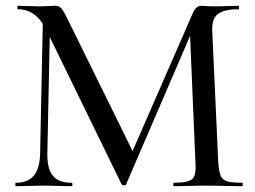

<svg xmlns="http://www.w3.org/2000/svg" viewBox="-20 -645 882 665"><path d="M119 -114 129 -602 154 -600 144 -114Q143 -62 162.5 -37Q182 -12 228 -12Q231 -12 231 -6Q231 0 228 0Q206 0 183 -1Q160 -2 131 -2Q104 -2 80 -1Q56 0 35 0Q33 0 33 -6Q33 -12 35 -12Q77 -12 97.5 -37Q118 -62 119 -114ZM819 -12Q821 -12 821 -6Q821 0 819 0Q794 0 763 -1Q732 -2 697 -2Q664 -2 635 -1Q606 0 583 0Q580 0 580 -6Q580 -12 583 -12Q632 -12 646 -25Q660 -38 657 -81L637 -552L676 -608L417 -7Q416 -3 409.5 -3Q403 -3 401 -7L140 -542Q105 -613 42 -613Q40 -613 40 -619Q40 -625 42 -625Q60 -625 79.5 -624Q99 -623 113 -623Q132 -623 147.5 -624Q163 -625 171 -625Q185 -625 193 -615.5Q201 -606 217 -573L444 -112L407 -48L648 -600Q653 -612 660.5 -618.5Q668 -625 678 -625Q685 -625 695.5 -624Q706 -623 720 -623Q748 -623 767 -624Q786 -625 806 -625Q808 -625 808 -619Q808 -613 806 -613Q758 -613 736 -597.5Q714 -582 715 -541L736 -81Q738 -52 744 -37Q750 -22 767 -17Q784 -12 819 -12Z"/></svg>

Font: Cormorant Medium
Style: Regular
Weight: 500
Designer: Christian Thalmann (Catharsis Fonts)
Foundry: Catharsis Fonts
Version: Version 4.000